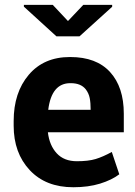

<svg xmlns="http://www.w3.org/2000/svg" viewBox="-20 -778 569 808"><path d="M314.5 -625H217.5L80.5 -750V-757.5H202L266 -689.5L330.5 -757.5H452V-749.5ZM288.5 10Q172.5 10 105 -62.2Q37.5 -134.5 37.5 -249V-268.5Q37.5 -388.5 101 -463.2Q164.5 -538 274 -538H276Q385.5 -538 443.2 -474.8Q501 -411.5 501 -299.5V-221.5H181.5Q188 -166 218.8 -132.8Q249.5 -99.5 303.5 -99.5Q352 -99.5 382.5 -108.8Q413 -118 450.5 -138.5L482 -44.5Q450.5 -20.5 401 -5.2Q351.5 10 288.5 10ZM361.5 -316Q361.5 -345.5 357.5 -365.5Q353.5 -385.5 341 -402Q320.5 -428 277.5 -428Q277 -428 276 -428Q197 -428 183 -316Z"/></svg>

Font: Roberto Sans
Style: Bold
Weight: 700
Designer: Google (font) & Cristiano Sobral (main changes)
Version: Version 1.000;October 12, 2021;FontCreator 14.0.0.2814 64-bi